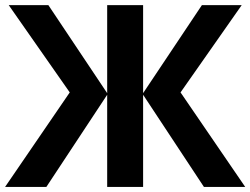

<svg xmlns="http://www.w3.org/2000/svg" viewBox="-20 -734 983 754"><path d="M253.9 -371.1 14.2 -713.9H169.9L400.9 -368.2V-713.9H542V-368.2L772.9 -713.9H929.2L689 -371.1L942.9 0H780.8L542 -361.8V0H400.9V-361.8L162.1 0H0Z"/></svg>

Font: Open Sans
Style: Bold
Weight: 700
Designer: Monotype Design Team
Foundry: Monotype Imaging Inc.
Version: Version 3.000; ttfautohint (v1.8.4)